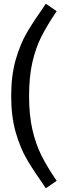

<svg xmlns="http://www.w3.org/2000/svg" viewBox="-20 -865 364 1030"><path d="M284 -805Q232 -728 201.5 -667.5Q171 -607 153.5 -530Q136 -453 136 -350Q136 -248 153.5 -171Q171 -94 201.5 -32.5Q232 29 284 105L226 145Q160 51 124.5 -9.5Q89 -70 64.5 -154.5Q40 -239 40 -350Q40 -461 64.5 -545.5Q89 -630 124.5 -690.5Q160 -751 226 -845Z"/></svg>

Font: Fira Sans
Style: Regular
Weight: 400
Designer: bBox Type GmbH & Carrois Corporate GbR & Edenspiekermann AG
Foundry: bBox Type GmbH & Carrois Corporate GbR & Edenspiekermann AG
Version: Version 4.301